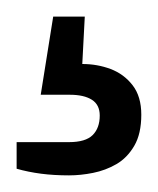

<svg xmlns="http://www.w3.org/2000/svg" viewBox="-20 -32 190 231"><path d="M63 179Q45 179 29.5 177Q14 175 0 171V139H63Q83 139 91.5 130.5Q100 122 100 107Q100 94 90.5 88Q81 82 64 82H29L44 -12H82L79 45Q97 45 113 51Q129 57 139.5 70.5Q150 84 150 106Q150 129 141.5 143.5Q133 158 120 165.5Q107 173 92 176Q77 179 63 179Z"/></svg>

Font: Archivo Condensed ExtraLight
Style: Regular
Weight: 250
Width: 3
Designer: Hector Gatti
Foundry: Omnibus-Type
Version: Version 2.001